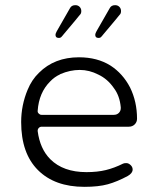

<svg xmlns="http://www.w3.org/2000/svg" viewBox="-20 -728 606 744"><path d="M448 -309Q448 -311 448 -312Q444 -357 421 -387Q397 -422 361 -439Q326 -457 289 -457Q252 -457 214 -441Q214 -441 213 -440Q191 -430 174 -412Q131 -369 126 -299Q126 -298 126 -295Q126 -292 130.5 -287.5Q135 -283 141 -283H421Q433 -283 440.5 -290.5Q448 -298 448 -309ZM126 -222Q126 -221 126 -220Q135 -151 175 -111Q225 -61 315 -61Q357 -61 390 -69Q423 -77 457 -94Q461 -96 469.5 -96Q478 -96 486 -88.5Q494 -81 494 -71Q494 -57 475 -46Q434 -24 398 -14Q362 -4 307 -4Q192 -4 127 -69Q62 -134 62 -255Q62 -320 87 -380Q103 -419 131 -446Q191 -506 286 -506Q357 -506 408 -474Q456 -443 484 -389Q511 -334 511 -268Q511 -255 502 -246Q493 -237 479 -237H141Q135 -237 130 -232Q126 -228 126 -222ZM443 -670Q443 -669 373 -586Q369 -581 362 -581Q356 -581 352 -584Q349 -588 349 -593Q349 -598 354 -607L405 -696Q411 -708 426 -708Q436 -708 442.5 -701.5Q449 -695 449 -685Q449 -675 443 -670ZM289 -670Q289 -669 219 -586Q215 -581 208 -581Q202 -581 198 -584Q195 -588 195 -593Q195 -598 200 -607L251 -696Q257 -708 272 -708Q282 -708 288.5 -701.5Q295 -695 295 -685Q295 -675 289 -670Z"/></svg>

Font: Kurewa Gothic CJK TC Regular
Style: Regular
Weight: 400
Designer: Max Yao
Foundry: Max-Everyday
Version: Version 1.071; ttfautohint (v1.8.3)